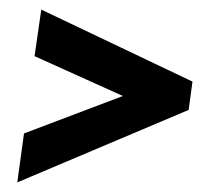

<svg xmlns="http://www.w3.org/2000/svg" viewBox="-20 -418 453 400"><path d="M236 -218 52 -301 66 -398 381 -248 373 -189 16 -38 30 -140Z"/></svg>

Font: Genos ExtraBold
Style: Italic
Weight: 800
Italic angle: -8°
Version: Version 1.010